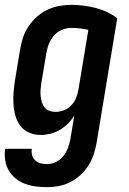

<svg xmlns="http://www.w3.org/2000/svg" viewBox="-38 -548 533 791"><path d="M156 223Q132 223 109 220Q86 217 64.5 209Q43 201 26 187Q9 173 -2 154Q-13 135 -16.5 112Q-20 89 -17 65H93Q91 79 94.5 91.5Q98 104 107.5 113Q117 122 130 125Q143 128 156 128Q175 128 192.5 119.5Q210 111 222.5 95.5Q235 80 242 61.5Q249 43 252 25L268 -72Q257 -54 241.5 -38.5Q226 -23 207.5 -12.5Q189 -2 169 3Q149 8 129 8Q104 8 82 -1.5Q60 -11 46 -29.5Q32 -48 25.5 -71.5Q19 -95 17.5 -119.5Q16 -144 18 -169Q20 -194 24 -219L45 -345Q49 -369 57 -393.5Q65 -418 79.5 -439.5Q94 -461 114 -479Q134 -497 157.5 -508Q181 -519 206 -523.5Q231 -528 255 -528Q307 -528 357 -515Q407 -502 445 -473L360 40Q356 64 348 88Q340 112 326.5 133.5Q313 155 293.5 173Q274 191 251 202.5Q228 214 204 218.5Q180 223 156 223ZM190 -87Q207 -87 224.5 -93.5Q242 -100 255 -113.5Q268 -127 275 -143.5Q282 -160 285 -178L326 -425Q309 -429 291 -431Q273 -433 255 -433Q236 -433 217 -425Q198 -417 184.5 -401.5Q171 -386 163.5 -367.5Q156 -349 153 -330L132 -204Q130 -191 129 -177.5Q128 -164 129.5 -151.5Q131 -139 134.5 -127Q138 -115 145.5 -105.5Q153 -96 165 -91.5Q177 -87 190 -87Z"/></svg>

Font: Iosevka QP
Style: Bold Italic
Weight: 700
Italic angle: -9°
Designer: Belleve Invis
Foundry: Belleve Invis
Version: Version 20.0.0; ttfautohint (v1.8.4)